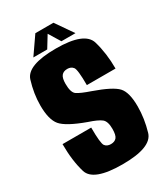

<svg xmlns="http://www.w3.org/2000/svg" viewBox="-198 -890 857 983"><g transform="rotate(-30 231.0 -398.5)"><path d="M229 4Q57.5 4 35.5 -68.5Q13.5 -141 13.5 -239.5H183Q183 -145.5 194.5 -130.5Q206 -115.5 228.5 -115.5Q251 -115.5 262.5 -129Q274 -142.5 274 -180Q274 -224 254.5 -239.8Q235 -255.5 182 -273Q74.5 -312 44.2 -348Q14 -384 14 -467.5Q14 -536.5 36.2 -608.5Q58.5 -680.5 228.5 -680.5Q397.5 -680.5 419.8 -604.8Q442 -529 442 -439H272.5Q272.5 -531 260.5 -546Q248.5 -561 227 -561Q204 -561 192.5 -547Q181 -533 181 -499Q181 -447 201.8 -433Q222.5 -419 278 -400Q383.5 -363 413.5 -330.5Q443.5 -298 443.5 -214.5Q443.5 -143.5 421.8 -69.8Q400 4 229 4ZM106 -698.5 177 -801H284L355 -698.5H272L230 -767L188 -698.5Z"/></g></svg>

Font: Anybody Condensed ExtraBold
Style: Regular
Weight: 800
Width: 3
Designer: Tyler Finck
Foundry: Etcetera Type Company
Version: Version 1.010; ttfautohint (v1.8.3) -l 8 -r 50 -G 200 -x 14 